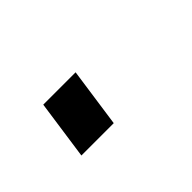

<svg xmlns="http://www.w3.org/2000/svg" viewBox="-30 -156 235 235"><g transform="rotate(-45 88.0 -38.5)"><path d="M23.5 0 34.5 -77H90.5L79.5 0Z"/></g></svg>

Font: Public Sans Thin Thin
Style: Italic
Weight: 250
Italic angle: -8°
Version: Version 2.001